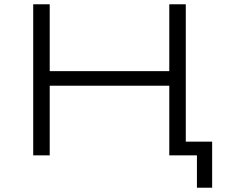

<svg xmlns="http://www.w3.org/2000/svg" viewBox="-20 -725 1060 896"><path d="M899 151V0H772V-64H970V151ZM135 0V-705H212V-393H770V-705H847V0H770V-325H212V0Z"/></svg>

Font: Nunito Sans 7pt Expanded Light
Style: Regular
Weight: 300
Width: 7
Designer: Vernon Adams
Foundry: Vernon Adams
Version: Version 3.101;gftools[0.9.27]